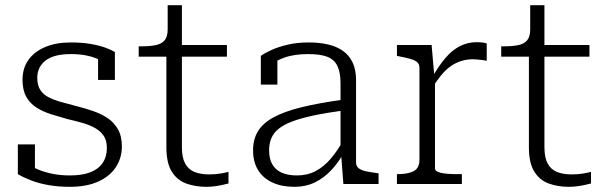

<svg xmlns="http://www.w3.org/2000/svg" viewBox="-20 -711 2343 742"><path d="M393 -139Q393 -168 380.5 -186.5Q368 -205 346 -217Q324 -229 297 -236.5Q270 -244 240 -251Q208 -260 177.5 -269.5Q147 -279 121.5 -295Q96 -311 81.5 -337Q67 -363 67 -403Q67 -447 89.5 -479Q112 -511 154 -529Q196 -547 254 -547Q298 -547 331.5 -541Q365 -535 388 -526.5Q411 -518 424 -510V-402H359V-498Q365 -496 370 -493Q375 -490 378.5 -486Q382 -482 384.5 -476Q387 -470 388 -463Q374 -476 354 -484.5Q334 -493 309 -497.5Q284 -502 254 -502Q188 -502 156 -477Q124 -452 124 -410Q124 -381 136 -363Q148 -345 169 -334.5Q190 -324 217.5 -316.5Q245 -309 275 -301Q307 -293 338 -282.5Q369 -272 394.5 -255.5Q420 -239 435.5 -212Q451 -185 451 -145Q451 -101 428 -65.5Q405 -30 360 -9.5Q315 11 250 11Q206 11 168.5 4.5Q131 -2 101 -13.5Q71 -25 49 -38V-153H115V-27Q105 -33 99 -39.5Q93 -46 90 -52.5Q87 -59 86.5 -65.5Q86 -72 87 -78Q105 -65 129.5 -55Q154 -45 184.5 -39Q215 -33 250 -33Q297 -33 328.5 -45Q360 -57 376.5 -81Q393 -105 393 -139Z M516 -492V-532H527Q559 -532 581.5 -536.5Q604 -541 616 -555Q628 -569 628 -597L666 -537H857V-492ZM683 -142Q683 -102 695.5 -79Q708 -56 731.5 -46.5Q755 -37 788 -37Q812 -37 833 -40.5Q854 -44 863 -47V-2Q852 1 838 4Q824 7 808.5 9Q793 11 777 11Q736 11 700.5 -1.5Q665 -14 644 -47.5Q623 -81 623 -141V-522L628 -530V-691H683Z M1307 -326V-284Q1240 -275 1191 -264.5Q1142 -254 1109 -241.5Q1076 -229 1056.5 -213Q1037 -197 1028.5 -176.5Q1020 -156 1020 -130Q1020 -98 1032 -76.5Q1044 -55 1068 -44Q1092 -33 1128 -33Q1168 -33 1200 -50Q1232 -67 1258 -97.5Q1284 -128 1307 -169V-118Q1286 -80 1258 -51Q1230 -22 1195.5 -5.5Q1161 11 1118 11Q1069 11 1033 -5.5Q997 -22 977.5 -53.5Q958 -85 958 -130Q958 -173 977 -204Q996 -235 1037 -257.5Q1078 -280 1145 -296.5Q1212 -313 1307 -326ZM1307 0 1298 -118 1296 -122V-389Q1296 -431 1284 -456Q1272 -481 1245 -491.5Q1218 -502 1171 -502Q1116 -502 1078 -488Q1040 -474 1018 -455Q1016 -461 1017.5 -467.5Q1019 -474 1024 -480.5Q1029 -487 1036 -490.5Q1043 -494 1052 -494V-384H988V-495Q1003 -506 1029.5 -518Q1056 -530 1092.5 -538.5Q1129 -547 1173 -547Q1213 -547 1246.5 -539.5Q1280 -532 1304.5 -515Q1329 -498 1342.5 -470Q1356 -442 1356 -401V-83Q1356 -69 1366 -61Q1376 -53 1394.5 -49Q1413 -45 1438 -42L1443 -41V0Z M1861 -543V-476Q1853 -478 1843.5 -479Q1834 -480 1825 -481Q1816 -482 1808 -482Q1782 -482 1760 -474.5Q1738 -467 1719.5 -453.5Q1701 -440 1684 -419Q1667 -398 1650 -371L1649 -410Q1675 -456 1701 -486.5Q1727 -517 1757 -532.5Q1787 -548 1822 -548Q1834 -548 1845.5 -546.5Q1857 -545 1861 -543ZM1514 0V-38H1517Q1556 -38 1578.5 -49.5Q1601 -61 1601 -94V-448Q1601 -463 1592.5 -470.5Q1584 -478 1567 -483Q1550 -488 1524 -493L1514 -495V-537H1648L1659 -411L1661 -413V-60Q1661 -51 1674.5 -46Q1688 -41 1707.5 -39.5Q1727 -38 1745 -38H1765V0Z M1917 -492V-532H1928Q1960 -532 1982.5 -536.5Q2005 -541 2017 -555Q2029 -569 2029 -597L2067 -537H2258V-492ZM2084 -142Q2084 -102 2096.5 -79Q2109 -56 2132.5 -46.5Q2156 -37 2189 -37Q2213 -37 2234 -40.5Q2255 -44 2264 -47V-2Q2253 1 2239 4Q2225 7 2209.5 9Q2194 11 2178 11Q2137 11 2101.5 -1.5Q2066 -14 2045 -47.5Q2024 -81 2024 -141V-522L2029 -530V-691H2084Z"/></svg>

Font: Roboto Serif 20pt ExtraLight
Style: Regular
Weight: 250
Version: Version 1.008